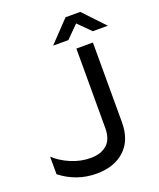

<svg xmlns="http://www.w3.org/2000/svg" viewBox="-160 -971 891 1078"><g transform="rotate(-20 285.5 -431.5)"><path d="M15 -168V-63Q110 11 229 11Q335 11 397.5 -47Q460 -105 460 -211V-688H361V-213Q361 -146 325 -114.5Q289 -83 228 -83Q169 -83 112.5 -106.5Q56 -130 15 -168ZM364 -874 244 -748H335L408 -821L481 -748H571L452 -874Z"/></g></svg>

Font: Roundo Medium
Style: Regular
Weight: 500
Designer: Namrata Goyal (Gurmukhi), Shiva Nallaperumal (Latin)
Foundry: Indian Type Foundry
Version: Version 1.000;PS 1.0;hotconv 1.0.88;makeotf.lib2.5.647800